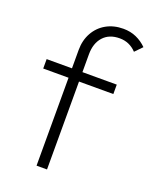

<svg xmlns="http://www.w3.org/2000/svg" viewBox="-135 -786 685 862"><g transform="rotate(20 208.0 -355.5)"><path d="M147 0V-420H26V-465H147V-553Q147 -599 167 -635Q187 -671 222.5 -691Q258 -711 304 -711Q338 -711 366 -698.5Q394 -686 416 -664L383 -630Q350 -665 303 -665Q253 -665 225 -634Q197 -603 197 -550V-465H361V-420H197V0Z"/></g></svg>

Font: Outfit ExtraLight
Style: Regular
Weight: 200
Designer: Rodrigo Fuenzalida
Foundry: fragTYPE
Version: Version 1.100; ttfautohint (v1.8.4.7-5d5b);gftools[0.9.27]